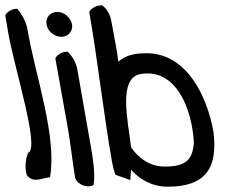

<svg xmlns="http://www.w3.org/2000/svg" viewBox="-64 -655 888 725"><path d="M40 -542C72 -359 151 -142 125 14C92 18 62 38 37 6C28 -27 34 -57 42 -78C88 -92 -8 -391 -33 -531L-44 -597C-38 -610 -20 -622 1 -622C18 -603 35 -573 40 -542Z M208 -563C212 -538 194 -516 168 -516C141 -516 116 -537 112 -562C107 -588 125 -610 152 -610C178 -610 203 -589 208 -563ZM274 -130C284 -75 298 2 289 44C263 57 229 41 220 18C210 -41 202 -116 192 -172L145 -435C151 -448 170 -460 191 -460C207 -446 223 -420 228 -393Z M742 -157C759 -21 713 50 569 50C507 50 460 19 431 -14L428 25L372 5C366 -11 362 -27 359 -44C327 -226 304 -433 273 -610C281 -624 299 -635 322 -635C337 -624 352 -601 356 -577C365 -525 377 -473 383 -422C409 -445 441 -454 490 -454C636 -454 717 -300 742 -157ZM668 -116C662 -240 603 -396 470 -376C379 -364 420 -196 431 -99C454 -64 497 -26 557 -26C638 -26 663 -51 668 -116Z"/></svg>

Font: Snowfall
Style: RevObl
Weight: 400
Designer: Jasper
Foundry: Cannot Into Space Fonts
Version: Version 0.9